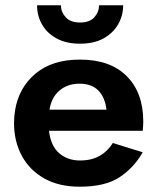

<svg xmlns="http://www.w3.org/2000/svg" viewBox="-20 -695 595 725"><path d="M120 -675H210Q210 -650 228 -630Q246 -610 282 -610Q319 -610 336.5 -630Q354 -650 354 -675H445Q445 -636 426 -603Q407 -570 371 -550Q335 -530 282 -530Q230 -530 193.5 -550Q157 -570 138.5 -603Q120 -636 120 -675ZM519 -120Q485 -61 431 -25.5Q377 10 281 10Q203 10 147.5 -21Q92 -52 62.5 -106.5Q33 -161 33 -230Q33 -243 34 -255Q35 -267 37 -279Q51 -364 114 -417Q177 -470 282 -470Q396 -470 458.5 -407.5Q521 -345 521 -236Q521 -230 520.5 -221Q520 -212 519 -201H165Q172 -143 204 -116Q236 -89 282 -89Q326 -89 356.5 -106.5Q387 -124 406 -155ZM280 -379Q235 -379 204.5 -353Q174 -327 167 -281H382Q377 -326 352 -352.5Q327 -379 280 -379Z"/></svg>

Font: Von Semi
Style: Regular
Weight: 600
Version: Version 4.000; ttfautohint (v1.8.4.7-5d5b)